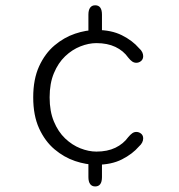

<svg xmlns="http://www.w3.org/2000/svg" viewBox="-20 -686 659 708"><path d="M331 1.5Q319 1.5 312.5 -7.2Q306 -16 306 -33V-82Q306 -99.5 312.5 -108.2Q319 -117 331 -117Q356 -117 356 -82V-33Q356 1.5 331 1.5ZM331 -540.5Q319 -540.5 312.5 -549.5Q306 -558.5 306 -575V-632Q306 -649 312.5 -657.8Q319 -666.5 331 -666.5Q356 -666.5 356 -632V-575Q356 -558.5 349.5 -549.5Q343 -540.5 331 -540.5ZM335.5 -78.5Q297.5 -78.5 256.8 -92.2Q216 -106 181 -135.5Q146 -165 124.2 -212.5Q102.5 -260 102.5 -327Q102.5 -394 124.2 -441.5Q146 -489 181 -518.5Q216 -548 256.8 -561.8Q297.5 -575.5 335.5 -575.5Q390.5 -575.5 429.5 -556Q468.5 -536.5 492.5 -508.5Q501 -501 504.5 -493.5Q508 -486 508 -479Q508 -467.5 500.2 -461Q492.5 -454.5 482.5 -454.5Q474.5 -454.5 467.5 -459.2Q460.5 -464 453 -473.5Q435 -499 405.5 -513Q376 -527 335.5 -527Q307 -527 276.5 -515Q246 -503 220.2 -478.5Q194.5 -454 178.8 -416.2Q163 -378.5 163 -327Q163 -275.5 178.8 -237.8Q194.5 -200 220.2 -175.5Q246 -151 276.5 -139Q307 -127 335.5 -127Q376 -127 405.5 -141.2Q435 -155.5 453 -180.5Q460.5 -189.5 467.5 -194.5Q474.5 -199.5 482.5 -199.5Q492.5 -199.5 500.2 -193.2Q508 -187 508 -175.5Q508 -168 504.2 -160.5Q500.5 -153 492.5 -146Q468.5 -118 429.5 -98.2Q390.5 -78.5 335.5 -78.5Z"/></svg>

Font: Sono Monospace Light
Style: Regular
Weight: 300
Version: Version 2.112